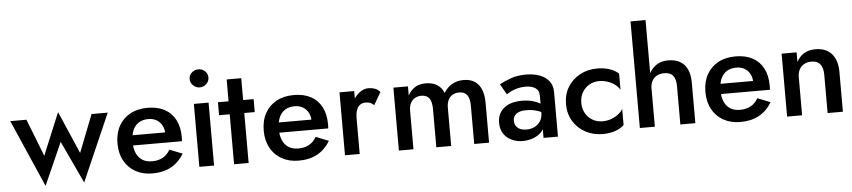

<svg xmlns="http://www.w3.org/2000/svg" viewBox="-44 -1026 5828 1313"><g transform="rotate(-5 2869.5 -370.0)"><path d="M22 -446 224 16 353 -275 489 16 691 -446H580L479 -188L353 -479L233 -190L133 -446Z M960 -5Q1035 -5 1088.5 -34.5Q1142 -64 1177 -122L1089 -157Q1069 -122 1038 -105Q1007 -88 965 -88Q925 -88 898 -105Q871 -122 856.5 -155Q842 -188 843 -234Q843 -281 857.5 -313Q872 -345 898.5 -361.5Q925 -378 964 -378Q996 -378 1020 -364Q1044 -350 1057.5 -324.5Q1071 -299 1071 -265Q1071 -258 1067.5 -248.5Q1064 -239 1061 -234L1092 -277H800V-207H1180Q1180 -210 1180.5 -218.5Q1181 -227 1181 -235Q1181 -304 1155.5 -353.5Q1130 -403 1081.5 -429Q1033 -455 965 -455Q896 -455 845.5 -427.5Q795 -400 767 -349.5Q739 -299 739 -230Q739 -162 766.5 -111.5Q794 -61 844 -33Q894 -5 960 -5Z M1269 -625Q1269 -600 1288.5 -581.5Q1308 -563 1333 -563Q1360 -563 1379 -581.5Q1398 -600 1398 -625Q1398 -652 1379 -669.5Q1360 -687 1333 -687Q1308 -687 1288.5 -669.5Q1269 -652 1269 -625ZM1283 -454V-22H1384V-454Z M1448 -451V-362H1693V-451ZM1521 -601V-19H1621V-601Z M1964 -5Q2039 -5 2092.5 -34.5Q2146 -64 2181 -122L2093 -157Q2073 -122 2042 -105Q2011 -88 1969 -88Q1929 -88 1902 -105Q1875 -122 1860.5 -155Q1846 -188 1847 -234Q1847 -281 1861.5 -313Q1876 -345 1902.5 -361.5Q1929 -378 1968 -378Q2000 -378 2024 -364Q2048 -350 2061.5 -324.5Q2075 -299 2075 -265Q2075 -258 2071.5 -248.5Q2068 -239 2065 -234L2096 -277H1804V-207H2184Q2184 -210 2184.5 -218.5Q2185 -227 2185 -235Q2185 -304 2159.5 -353.5Q2134 -403 2085.5 -429Q2037 -455 1969 -455Q1900 -455 1849.5 -427.5Q1799 -400 1771 -349.5Q1743 -299 1743 -230Q1743 -162 1770.5 -111.5Q1798 -61 1848 -33Q1898 -5 1964 -5Z M2383 -446H2282V-14H2383ZM2511 -338 2561 -424Q2546 -442 2525.5 -449.5Q2505 -457 2481 -457Q2448 -457 2417.5 -433Q2387 -409 2368 -369Q2349 -329 2349 -277L2383 -258Q2383 -289 2390 -312Q2397 -335 2413 -348Q2429 -361 2454 -361Q2473 -361 2485.5 -355.5Q2498 -350 2511 -338Z M3271 -289Q3271 -342 3255.5 -379.5Q3240 -417 3210 -436.5Q3180 -456 3133 -456Q3090 -456 3055.5 -436.5Q3021 -417 2998 -379Q2984 -416 2952.5 -436Q2921 -456 2874 -456Q2831 -456 2801 -437.5Q2771 -419 2752 -383V-446H2652V-14H2752V-277Q2752 -308 2762.5 -329.5Q2773 -351 2792.5 -362.5Q2812 -374 2837 -374Q2875 -374 2892 -350Q2909 -326 2909 -277V-14H3011V-277Q3011 -308 3021.5 -329.5Q3032 -351 3051.5 -362.5Q3071 -374 3097 -374Q3134 -374 3151.5 -350Q3169 -326 3169 -277V-14H3271Z M3453 -148Q3453 -169 3463 -183Q3473 -197 3492.5 -205Q3512 -213 3544 -213Q3581 -213 3614 -203.5Q3647 -194 3676 -174V-225Q3667 -236 3646.5 -248.5Q3626 -261 3594.5 -270.5Q3563 -280 3520 -280Q3439 -280 3395 -243Q3351 -206 3351 -143Q3351 -99 3371.5 -68Q3392 -37 3427 -21Q3462 -5 3502 -5Q3540 -5 3576 -18.5Q3612 -32 3636 -60Q3660 -88 3660 -130L3645 -186Q3645 -153 3630 -129.5Q3615 -106 3590 -93.5Q3565 -81 3534 -81Q3510 -81 3492 -88.5Q3474 -96 3463.5 -111.5Q3453 -127 3453 -148ZM3421 -333Q3432 -340 3450.5 -350Q3469 -360 3496 -367Q3523 -374 3553 -374Q3572 -374 3589 -370Q3606 -366 3619 -357.5Q3632 -349 3638.5 -336Q3645 -323 3645 -302V-14H3744V-322Q3744 -365 3721 -395Q3698 -425 3657 -440.5Q3616 -456 3563 -456Q3502 -456 3456 -439Q3410 -422 3380 -405Z M3923 -230Q3923 -270 3940.5 -301Q3958 -332 3988.5 -350Q4019 -368 4057 -368Q4087 -368 4115 -358.5Q4143 -349 4165 -332.5Q4187 -316 4198 -295V-407Q4175 -429 4136.5 -442Q4098 -455 4052 -455Q3986 -455 3933 -426.5Q3880 -398 3849 -347.5Q3818 -297 3818 -230Q3818 -164 3849 -113Q3880 -62 3933 -33.5Q3986 -5 4052 -5Q4098 -5 4136.5 -18Q4175 -31 4198 -54V-165Q4187 -145 4165.5 -128.5Q4144 -112 4116.5 -102Q4089 -92 4057 -92Q4019 -92 3988.5 -110Q3958 -128 3940.5 -159Q3923 -190 3923 -230Z M4410 -756H4307V-24H4410ZM4585 -287V-24H4688V-301Q4688 -356 4671 -393Q4654 -430 4621 -449Q4588 -468 4539 -468Q4490 -468 4456 -444Q4422 -420 4403.5 -379Q4385 -338 4385 -287H4410Q4410 -316 4421.5 -337.5Q4433 -359 4454.5 -371Q4476 -383 4505 -383Q4547 -383 4566 -359Q4585 -335 4585 -287Z M4996 -5Q5071 -5 5124.5 -34.5Q5178 -64 5213 -122L5125 -157Q5105 -122 5074 -105Q5043 -88 5001 -88Q4961 -88 4934 -105Q4907 -122 4892.5 -155Q4878 -188 4879 -234Q4879 -281 4893.5 -313Q4908 -345 4934.5 -361.5Q4961 -378 5000 -378Q5032 -378 5056 -364Q5080 -350 5093.5 -324.5Q5107 -299 5107 -265Q5107 -258 5103.5 -248.5Q5100 -239 5097 -234L5128 -277H4836V-207H5216Q5216 -210 5216.5 -218.5Q5217 -227 5217 -235Q5217 -304 5191.5 -353.5Q5166 -403 5117.5 -429Q5069 -455 5001 -455Q4932 -455 4881.5 -427.5Q4831 -400 4803 -349.5Q4775 -299 4775 -230Q4775 -162 4802.5 -111.5Q4830 -61 4880 -33Q4930 -5 4996 -5Z M5595 -277V-14H5700V-289Q5700 -366 5661.5 -411Q5623 -456 5549 -456Q5505 -456 5472.5 -437Q5440 -418 5420 -380V-446H5317V-14H5420V-277Q5420 -306 5431.5 -328Q5443 -350 5464.5 -362Q5486 -374 5516 -374Q5556 -374 5575.5 -349.5Q5595 -325 5595 -277Z"/></g></svg>

Font: SpinnyJost
Style: Regular
Weight: 500
Version: Version 3.710